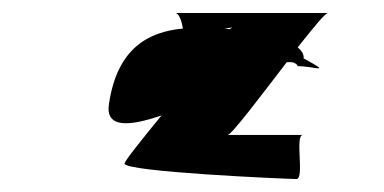

<svg xmlns="http://www.w3.org/2000/svg" viewBox="-20 -602 592 296"><path d="M148 -442C142 -404 179 -407 229 -424C198 -386 173 -355 172 -350C170 -337 424 -326 437 -326C450 -326 434 -394 447 -394H331C337 -394 382 -454 422 -506C431 -507 437 -505 439 -500C465 -500 494 -487 448 -512C449 -518 445 -524 439 -529C463 -559 481 -582 486 -582H250C256 -582 260 -570 262 -558C210 -553 161 -529 148 -442ZM326 -558C332 -559 336 -559 338 -560C337 -559 336 -558 334 -557C331 -557 329 -558 326 -558Z"/></svg>

Font: Ampere
Style: SCSuCndIta
Weight: 400
Version: Version 1